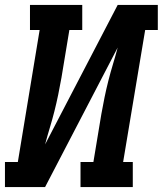

<svg xmlns="http://www.w3.org/2000/svg" viewBox="-24 -755 657 775"><path d="M-4 0V-101H48L136 -634H97V-735H308V-634H256L224 -441Q218 -407 211 -373Q204 -339 195.5 -305.5Q187 -272 177 -239Q167 -206 158 -172L451 -735H613V-634H562L473 -101H512V0H301V-101H353L385 -294Q391 -328 398 -362Q405 -396 413.5 -429.5Q422 -463 432 -496Q442 -529 451 -563L158 0Z"/></svg>

Font: Iosevka Curly Slab ExObl
Style: Bold
Weight: 700
Width: 7
Italic angle: -9°
Monospace: yes
Designer: Belleve Invis
Foundry: Belleve Invis
Version: Version 11.0.0; ttfautohint (v1.8.3)